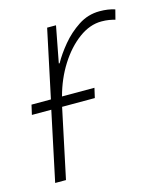

<svg xmlns="http://www.w3.org/2000/svg" viewBox="-88 -604 563 669"><g transform="rotate(-15 194.0 -269.0)"><path d="M29 0 82 -250H12L20 -285H90L142 -530H174L149 -399H152Q168 -428 194.5 -460Q221 -492 256 -515Q291 -538 333 -538Q364 -538 388 -530L379 -495Q369 -498 357 -500Q345 -502 330 -502Q288 -502 248 -472.5Q208 -443 177 -394Q146 -345 130 -285H247L239 -250H121L68 0Z"/></g></svg>

Font: Noto Sans Disp ExtLt
Style: Italic
Weight: 200
Italic angle: -12°
Designer: Monotype Design Team
Foundry: Monotype Imaging Inc.
Version: Version 2.000;GOOG;noto-source:20170915:90ef993387c0